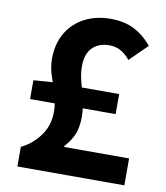

<svg xmlns="http://www.w3.org/2000/svg" viewBox="-83 -804 755 873"><g transform="rotate(10 295.0 -367.5)"><path d="M56.2 0V-90.6Q108.8 -116.3 142.9 -163.8Q176.9 -211.3 176.9 -273Q176.9 -312.3 164.4 -352.5Q152 -392.7 139.1 -432.1Q126.1 -471.5 126.1 -509Q126.1 -579.3 155.9 -629.7Q185.7 -680 238.3 -707.5Q290.9 -734.9 358.8 -734.9Q421.8 -734.9 468 -711.1Q514.2 -687.2 549.7 -643.9L469.1 -564.7Q449.4 -589.1 426.1 -602.2Q402.8 -615.4 373.2 -615.4Q324.3 -615.4 295.2 -586.3Q266.1 -557.2 266.1 -500.9Q266.1 -464.4 276.2 -427.8Q286.3 -391.3 295.9 -353Q305.5 -314.6 305.5 -271.4Q305.5 -224.9 292.2 -192.5Q278.9 -160 250 -128.3V-124.3H550.1V0ZM59.8 -312V-398.7L135.9 -404.6H454.8V-312Z"/></g></svg>

Font: Noto Sans TC
Style: Regular
Weight: 100
Designer: Ryoko NISHIZUKA 西塚涼子 (kana, bopomofo & ideographs); Paul D. Hunt (Latin, Greek & Cyrillic); Sandoll Communications 산돌커뮤니
Foundry: Adobe
Version: Version 2.004;hotconv 1.0.118;makeotfexe 2.5.65603